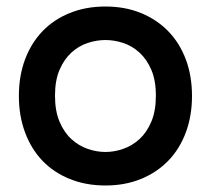

<svg xmlns="http://www.w3.org/2000/svg" viewBox="-20 -550 648 590"><path d="M304 -530Q364 -530 413 -510Q462 -490 497 -454Q532 -418 551 -367.5Q570 -317 570 -255Q570 -194 551 -143Q532 -92 497 -56Q462 -20 413 0Q364 20 304 20Q244 20 194.5 0Q145 -20 110.5 -56Q76 -92 57 -143Q38 -194 38 -255Q38 -317 57 -367.5Q76 -418 110.5 -454Q145 -490 194.5 -510Q244 -530 304 -530ZM149 -256Q149 -209 163 -176Q177 -143 199.5 -122.5Q222 -102 249.5 -92.5Q277 -83 304 -83Q331 -83 358.5 -92.5Q386 -102 408.5 -122.5Q431 -143 445 -176Q459 -209 459 -256Q459 -303 445 -335.5Q431 -368 408.5 -388.5Q386 -409 358.5 -418Q331 -427 304 -427Q277 -427 249.5 -418Q222 -409 199.5 -388.5Q177 -368 163 -335.5Q149 -303 149 -256Z"/></svg>

Font: Varela Round Precious
Style: Medium
Weight: 500
Designer: Joe Prince
Foundry: Joe Prince
Version: Version 1.000